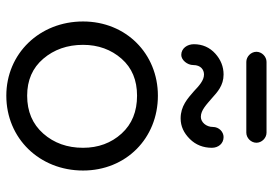

<svg xmlns="http://www.w3.org/2000/svg" viewBox="-148 -700 864 608"><g transform="rotate(90 284.0 -396.0)"><path d="M400 -744C417 -744 432 -759 432 -776C432 -793 417 -808 400 -808H176C159 -808 144 -793 144 -776C144 -759 159 -744 176 -744ZM355 -536C380 -536 401 -546 420 -565C439 -584 448 -608 448 -635C448 -655 435 -672 414 -672C398 -672 382 -658 382 -638C382 -617 367 -600 350 -600C329 -600 311 -618 291 -635C272 -652 251 -672 216 -672C191 -672 169 -663 150 -646C130 -628 120 -605 120 -578C120 -557 133 -538 154 -538C170 -538 186 -557 186 -576C186 -600 201 -610 216 -610C235 -610 252 -594 269 -578C292 -558 316 -536 355 -536ZM283 16C418 16 520 -89 520 -227C520 -363 418 -464 283 -464C150 -464 48 -363 48 -227C48 -89 150 16 283 16ZM283 -50C234 -50 195 -67 166 -101C137 -135 122 -177 122 -227C122 -275 137 -316 166 -349C195 -382 234 -398 283 -398C333 -398 373 -382 403 -349C433 -316 448 -275 448 -227C448 -177 433 -135 403 -101C373 -67 333 -50 283 -50Z"/></g></svg>

Font: Dongle Light
Style: Regular
Weight: 300
Designer: Yanghee Ryu
Foundry: Yanghee Ryu
Version: Version 2.000